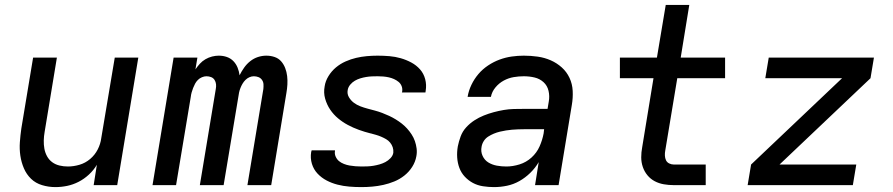

<svg xmlns="http://www.w3.org/2000/svg" viewBox="-20 -755 3640 783"><path d="M206 8Q178 8 151.5 0Q125 -8 106.5 -26Q88 -44 77.5 -68.5Q67 -93 63 -120Q59 -147 61 -175Q63 -203 67 -231L115 -520H212L162 -217Q159 -200 158.5 -182.5Q158 -165 161 -148.5Q164 -132 172 -117.5Q180 -103 193 -93.5Q206 -84 222.5 -80Q239 -76 257 -76Q280 -76 304 -83Q328 -90 347.5 -106.5Q367 -123 378.5 -145.5Q390 -168 393 -192L448 -520H544L458 0H362L375 -83Q362 -61 342.5 -43Q323 -25 300.5 -13.5Q278 -2 254 3Q230 8 206 8Z M602 0 688 -520H785L777 -472Q785 -484 795 -495Q805 -506 818 -513.5Q831 -521 845 -524.5Q859 -528 872 -528Q872 -528 872 -528Q872 -528 872 -528Q890 -528 905.5 -522.5Q921 -517 932 -505.5Q943 -494 949 -479Q955 -464 957 -448Q965 -464 975.5 -479Q986 -494 1000.5 -505.5Q1015 -517 1032 -522.5Q1049 -528 1066 -528Q1066 -528 1066 -528Q1066 -528 1066 -528Q1084 -528 1100 -522.5Q1116 -517 1126.5 -505Q1137 -493 1143 -477.5Q1149 -462 1151 -445Q1153 -428 1152 -410.5Q1151 -393 1148 -376L1086 0H989L1054 -392Q1055 -402 1054.5 -411.5Q1054 -421 1048.5 -429Q1043 -437 1034 -440.5Q1025 -444 1015 -444Q1006 -444 997 -440Q988 -436 981 -429Q974 -422 969 -413.5Q964 -405 960.5 -396Q957 -387 955 -378Q953 -369 952 -360L892 0H795L860 -392Q862 -402 861 -411.5Q860 -421 855 -429Q850 -437 841 -440.5Q832 -444 822 -444Q813 -444 803.5 -440Q794 -436 787 -429Q780 -422 775.5 -413.5Q771 -405 767.5 -396Q764 -387 761.5 -378Q759 -369 758 -360L698 0Z M1454 8Q1429 8 1404.5 6Q1380 4 1356.5 -2Q1333 -8 1312 -19Q1291 -30 1275 -47Q1259 -64 1252 -87Q1245 -110 1249 -135Q1250 -137 1250 -138.5Q1250 -140 1251 -142H1346Q1346 -141 1346 -140.5Q1346 -140 1346 -139Q1344 -127 1349 -116Q1354 -105 1362.5 -98Q1371 -91 1382.5 -86.5Q1394 -82 1405.5 -80Q1417 -78 1429.5 -77Q1442 -76 1454 -76Q1466 -76 1478.5 -76.5Q1491 -77 1503 -79Q1515 -81 1527.5 -84.5Q1540 -88 1551.5 -94Q1563 -100 1572.5 -110Q1582 -120 1584 -132Q1585 -144 1581.5 -154.5Q1578 -165 1571 -173.5Q1564 -182 1554.5 -187.5Q1545 -193 1534.5 -197.5Q1524 -202 1513.5 -205Q1503 -208 1492 -211H1491Q1467 -217 1443.5 -225.5Q1420 -234 1398.5 -245.5Q1377 -257 1358.5 -272.5Q1340 -288 1326.5 -308Q1313 -328 1306 -352.5Q1299 -377 1304 -403Q1307 -424 1319.5 -444.5Q1332 -465 1350 -480Q1368 -495 1389.5 -504.5Q1411 -514 1432.5 -519Q1454 -524 1476 -526Q1498 -528 1520 -528Q1544 -528 1568 -526Q1592 -524 1614.5 -517.5Q1637 -511 1657.5 -500Q1678 -489 1693 -472Q1708 -455 1714 -432Q1720 -409 1716 -385Q1716 -383 1715.5 -381.5Q1715 -380 1715 -378H1619Q1619 -379 1619.5 -379.5Q1620 -380 1620 -381Q1622 -393 1618 -403.5Q1614 -414 1605.5 -421Q1597 -428 1587 -432.5Q1577 -437 1566 -439.5Q1555 -442 1543 -443Q1531 -444 1520 -444Q1508 -444 1496.5 -443.5Q1485 -443 1473 -441Q1461 -439 1449.5 -435.5Q1438 -432 1427.5 -426Q1417 -420 1408.5 -410Q1400 -400 1398 -388Q1395 -372 1403 -358.5Q1411 -345 1423 -336Q1435 -327 1449.5 -321.5Q1464 -316 1479 -312Q1494 -308 1509 -304Q1524 -300 1538.5 -294.5Q1553 -289 1567 -282.5Q1581 -276 1594 -268Q1607 -260 1618.5 -251Q1630 -242 1640 -231Q1650 -220 1658.5 -207Q1667 -194 1672 -179.5Q1677 -165 1679 -149.5Q1681 -134 1678 -118Q1674 -95 1661 -74.5Q1648 -54 1629 -39Q1610 -24 1588 -15Q1566 -6 1543.5 -1Q1521 4 1498.5 6Q1476 8 1454 8Z M1995 8Q1995 8 1995 8Q1995 8 1995 8H1994Q1972 8 1949.5 4.5Q1927 1 1908.5 -9Q1890 -19 1875.5 -34.5Q1861 -50 1853.5 -70Q1846 -90 1844.5 -112.5Q1843 -135 1847 -158Q1851 -178 1858.5 -198.5Q1866 -219 1881 -235.5Q1896 -252 1914.5 -264Q1933 -276 1953 -284Q1973 -292 1993.5 -297.5Q2014 -303 2034.5 -306.5Q2055 -310 2075.5 -310.5Q2096 -311 2117 -311H2213L2218 -341Q2222 -363 2217 -384.5Q2212 -406 2196.5 -420Q2181 -434 2160 -439Q2139 -444 2116 -444Q2096 -444 2075 -440.5Q2054 -437 2034.5 -426.5Q2015 -416 2000.5 -398.5Q1986 -381 1982 -360H1887Q1891 -385 1902.5 -409Q1914 -433 1931 -453Q1948 -473 1970.5 -488Q1993 -503 2017.5 -512Q2042 -521 2067 -524.5Q2092 -528 2116 -528Q2145 -528 2173 -524Q2201 -520 2226 -509Q2251 -498 2271 -480Q2291 -462 2302.5 -437.5Q2314 -413 2315.5 -384.5Q2317 -356 2312 -327L2258 0H2162L2177 -94Q2163 -70 2142.5 -50Q2122 -30 2098 -16.5Q2074 -3 2047.5 2.5Q2021 8 1995 8ZM2045 -76Q2071 -76 2098.5 -84.5Q2126 -93 2147.5 -112.5Q2169 -132 2180.5 -158Q2192 -184 2197 -211L2199 -228H2117Q2105 -228 2092.5 -227.5Q2080 -227 2068 -226Q2056 -225 2043.5 -223Q2031 -221 2018.5 -218Q2006 -215 1994 -210Q1982 -205 1971 -198Q1960 -191 1953 -180Q1946 -169 1944 -157Q1940 -137 1948 -119.5Q1956 -102 1971.5 -92.5Q1987 -83 2006 -79.5Q2025 -76 2045 -76Z M2728 0Q2707 0 2687 -3.5Q2667 -7 2650 -16Q2633 -25 2620.5 -40Q2608 -55 2601.5 -74Q2595 -93 2595 -113.5Q2595 -134 2599 -155L2645 -436H2508V-520H2659L2695 -735H2791L2756 -520H2937V-436H2742L2693 -141Q2691 -131 2691.5 -120.5Q2692 -110 2696 -101.5Q2700 -93 2709 -88.5Q2718 -84 2728 -84H2858V0Z M3029 0 3043 -84 3414 -436H3101L3115 -520H3544L3530 -436L3159 -84H3472L3458 0Z"/></svg>

Font: Iosevka SS04 Md Ex Obl
Style: Regular
Weight: 500
Width: 7
Italic angle: -9°
Monospace: yes
Designer: Belleve Invis
Foundry: Belleve Invis
Version: Version 19.0.0; ttfautohint (v1.8.4)